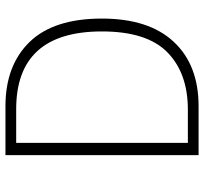

<svg xmlns="http://www.w3.org/2000/svg" viewBox="-42 -702 744 700"><g transform="rotate(-90 330.0 -352.0)"><path d="M114.3 0V-704.1H293Q441.4 -704.1 526.9 -616.2Q612.3 -528.3 612.3 -352.5Q612.3 -181.6 527.8 -90.8Q443.4 0 293 0ZM159.2 -39.1H280.3Q413.1 -39.1 489.3 -113.8Q565.4 -188.5 565.4 -352.5Q565.4 -665 282.2 -665H159.2Z"/></g></svg>

Font: Gothic A1 ExtraLight
Style: Regular
Weight: 275
Designer: HanYang I&C Co.,Ltd.
Foundry: HanYang I&C Co.,Ltd.
Version: Version 2.50